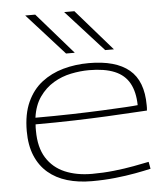

<svg xmlns="http://www.w3.org/2000/svg" viewBox="-55 -840 787 899"><g transform="rotate(-5 338.5 -390.0)"><path d="M341 10Q277 10 225 -5.5Q173 -21 135.5 -53Q98 -85 77.5 -134Q57 -183 57 -250Q57 -330 82.5 -386Q108 -442 152 -476Q196 -510 253 -526Q310 -542 374 -542Q500 -542 563.5 -489Q627 -436 627 -322Q627 -317 627 -310Q627 -303 626 -297Q604 -296 556 -293Q508 -290 438.5 -286.5Q369 -283 283.5 -280.5Q198 -278 101 -278Q100 -270 100 -263Q100 -256 100 -248Q100 -170 131 -120.5Q162 -71 217 -47.5Q272 -24 345 -24Q397 -24 447.5 -29.5Q498 -35 541 -43Q584 -51 613 -57L619 -24Q589 -17 545.5 -9Q502 -1 450 4.5Q398 10 341 10ZM103 -309Q193 -309 273.5 -311Q354 -313 418.5 -316Q483 -319 526 -321.5Q569 -324 585 -326Q584 -388 561.5 -429Q539 -470 492 -489.5Q445 -509 372 -509Q331 -509 287 -500Q243 -491 204.5 -468Q166 -445 138.5 -406Q111 -367 103 -309ZM272 -596 97 -790H144L313 -596ZM456 -596 280 -790H328L497 -596Z"/></g></svg>

Font: Georama Expanded ExtraLight
Style: Regular
Weight: 250
Width: 7
Designer: Jean-Baptiste Levee
Foundry: Production Type
Version: Version 1.001